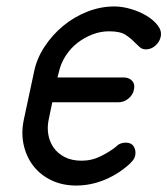

<svg xmlns="http://www.w3.org/2000/svg" viewBox="-20 -576 519 595"><path d="M339 -121Q351 -134 370 -134Q387 -134 394.5 -122Q402 -110 399 -94Q396 -81 385 -72H386Q350 -38 306 -19.5Q262 -1 216 -1Q174 -1 140 -17Q106 -33 84 -61Q62 -89 53.5 -126.5Q45 -164 54 -206L85 -351Q93 -393 117.5 -430.5Q142 -468 176 -496Q210 -524 251 -540Q292 -556 334 -556Q359 -556 386 -548Q413 -540 434.5 -527Q456 -514 469 -497Q482 -480 478 -462Q475 -447 462 -435Q449 -423 432 -423Q421 -423 413.5 -429.5Q406 -436 398 -444L399 -443Q387 -456 370 -467.5Q353 -479 318 -479Q292 -479 267 -469.5Q242 -460 220.5 -443.5Q199 -427 183.5 -403Q168 -379 162 -351L158 -336H363Q380 -336 389.5 -325.5Q399 -315 395 -298Q392 -282 378 -270.5Q364 -259 347 -259H142L131 -206Q126 -183 129.5 -160.5Q133 -138 145.5 -119.5Q158 -101 180 -89.5Q202 -78 233 -78Q265 -78 293.5 -92.5Q322 -107 339 -121Z"/></svg>

Font: VDS Compensated
Style: Light Italic
Weight: 300
Italic angle: -12°
Designer: artmaker
Foundry: artmaker
Version: Version 1.000 2012 initial release